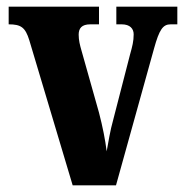

<svg xmlns="http://www.w3.org/2000/svg" viewBox="-20 -556 552 576"><path d="M68 -435 198 0H328L442 -410C458 -468 469 -483 492 -483H512V-536H329V-483H345C370 -483 381 -470 381 -453C381 -432 377 -417 370 -392L320 -198C310 -163 305 -128 300 -102C296 -135 288 -176 277 -218L224 -406C220 -420 216 -435 216 -452C216 -471 225 -483 251 -483H277V-536H6V-483C43 -483 56 -474 68 -435Z"/></svg>

Font: Noto Serif Tamil ExtraCondensed ExtraBold
Style: Regular
Weight: 800
Width: 2
Designer: Indian Type Foundry, Tom Grace, and the Monotype Design Team
Foundry: Monotype Imaging Inc.
Version: Version 2.004